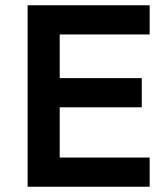

<svg xmlns="http://www.w3.org/2000/svg" viewBox="-20 -710 639 730"><path d="M85 0V-690H549V-579H207V-413H519V-302H207V-111H549V0Z"/></svg>

Font: Oxanium SemiBold
Style: Regular
Weight: 600
Designer: Severin Meyer
Version: Version 2.000